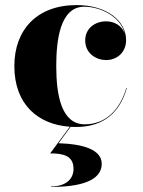

<svg xmlns="http://www.w3.org/2000/svg" viewBox="-20 -490 564 756"><path d="M269.5 175C269.5 214 240.5 244 181.5 244V246C332.5 246 380.5 205 380.5 155C380.5 99 307.5 77 210.5 74L258 9.5C265 10 272.5 10 279.5 10C393 10 453.5 -52.5 479.5 -143.5H477.5C452 -57.5 396 -0.5 314 -0.5C221.5 -0.5 201.5 -115.5 201.5 -230C201.5 -324 214 -463.5 311.5 -463.5C378 -463.5 455.5 -423.5 471.5 -357C461 -388.5 430.5 -406 397.5 -406C354.5 -406 315.5 -378.5 315.5 -331C315.5 -278.5 360 -253.5 397.5 -253.5C440.5 -253.5 476.5 -283.5 476.5 -332C476.5 -409.5 398.5 -470 281.5 -470C125.5 -470 36.5 -372.5 36.5 -230C36.5 -77.5 131 0.5 255 9L177.5 114C227.5 114 269.5 122 269.5 175Z"/></svg>

Font: Bodoni* 96pt
Style: Bold
Weight: 700
Version: Version 2.3